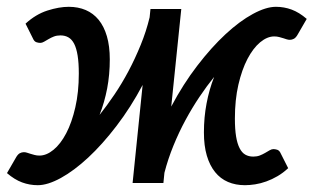

<svg xmlns="http://www.w3.org/2000/svg" viewBox="-30 -537 924 564"><path d="M473 -224Q508 -290 549.5 -344Q591 -398 632.5 -436.5Q674 -475 712.8 -496Q751.5 -517 780.5 -517Q804.5 -517 826.8 -508.8Q849 -500.5 871 -481.5L845 -436.5Q839.5 -426.5 833.5 -423.2Q827.5 -420 821.5 -420Q817 -420 812.2 -421.5Q807.5 -423 802 -424.8Q796.5 -426.5 790 -428.2Q783.5 -430 775.5 -430Q755 -430 734.2 -412.8Q713.5 -395.5 697 -364Q680.5 -332.5 670.2 -288Q660 -243.5 660 -189Q660 -157.5 663.5 -136.2Q667 -115 673.8 -101.8Q680.5 -88.5 690.5 -82.8Q700.5 -77 714 -77Q724.5 -77 733 -80.2Q741.5 -83.5 748.8 -87.8Q756 -92 762 -95.5Q768 -99 773 -99Q778.5 -99 784 -97.2Q789.5 -95.5 793 -89.5L816.5 -43Q801.5 -29 785.2 -19.5Q769 -10 752.2 -4Q735.5 2 719.5 4.5Q703.5 7 689.5 7Q662 7 639.8 -2.5Q617.5 -12 601.8 -31.5Q586 -51 577.5 -80Q569 -109 569 -148Q569 -192.5 576.8 -233.2Q584.5 -274 599 -311Q577.5 -284.5 556 -252.5Q534.5 -220.5 515 -184.5Q495.5 -148.5 479.5 -109.2Q463.5 -70 453 -29.5L450 0.5H359.5L389 -287.5Q354 -221.5 312.2 -167Q270.5 -112.5 229 -74Q187.5 -35.5 148.8 -14.2Q110 7 81 7Q57 7 34.8 -1.2Q12.5 -9.5 -9.5 -28.5L16.5 -73.5Q22 -83.5 28 -86.8Q34 -90 40 -90Q44.5 -90 49.2 -88.5Q54 -87 59.5 -85.2Q65 -83.5 71.5 -81.8Q78 -80 86 -80Q106.5 -80 127.2 -97Q148 -114 164.5 -145.5Q181 -177 191.2 -221.5Q201.5 -266 201.5 -321Q201.5 -352.5 198 -374Q194.5 -395.5 187.8 -408.5Q181 -421.5 171 -427.2Q161 -433 147.5 -433Q137 -433 128.5 -429.8Q120 -426.5 112.8 -422.2Q105.5 -418 99.5 -414.5Q93.5 -411 88.5 -411Q83 -411 77.5 -412.8Q72 -414.5 68.5 -420.5L45 -467.5Q75 -495 109.2 -506Q143.5 -517 172 -517Q199.5 -517 221.8 -507.5Q244 -498 259.8 -478.8Q275.5 -459.5 284 -430.5Q292.5 -401.5 292.5 -362.5Q292.5 -318 284.8 -277.2Q277 -236.5 262.5 -199.5Q284 -226.5 306 -259Q328 -291.5 347.5 -328.2Q367 -365 383.2 -404.8Q399.5 -444.5 409.5 -486L412 -510.5H502.5Z"/></svg>

Font: Lato SemiBold
Style: Italic
Weight: 600
Italic angle: -7°
Designer: Lukasz Dziedzic with Adam Twardoch and Botio Nikoltchev
Foundry: tyPoland Lukasz Dziedzic
Version: Version 2.015; 2015-08-06; http://www.latofonts.com/